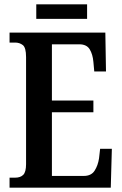

<svg xmlns="http://www.w3.org/2000/svg" viewBox="-20 -864 562 884"><path d="M24 0V-46H50Q74 -46 87 -59Q100 -72 100 -108V-601Q100 -645 85 -656.5Q70 -668 50 -668H24V-714H465L468 -535H414L410 -579Q407 -614 393 -637Q379 -660 345 -660H219V-401H410V-347H219V-54H366Q400 -54 415.5 -78Q431 -102 436 -135L441 -179H495L490 0ZM147 -777V-844H381V-777Z"/></svg>

Font: Noto Serif Khmer ExtraCondensed SemiBold
Style: Regular
Weight: 600
Width: 2
Designer: Danh Hong and the Monotype Design Team
Foundry: Monotype Imaging Inc.
Version: Version 2.004; ttfautohint (v1.8.4.7-5d5b)